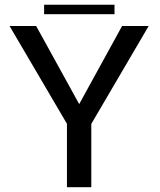

<svg xmlns="http://www.w3.org/2000/svg" viewBox="-20 -784 671 804"><path d="M260.3 0H362.3V-265.2L602.5 -675H491.2L312 -348.7H311.3L131.5 -675H20.1L260.3 -265.7ZM164.7 -724.6H459.5V-764.1H164.7Z"/></svg>

Font: Anybody Thin
Style: Regular
Weight: 100
Designer: Tyler Finck
Foundry: Etcetera Type Company
Version: Version 1.114;gftools[0.9.25]